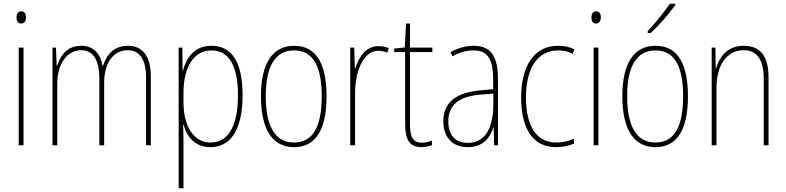

<svg xmlns="http://www.w3.org/2000/svg" viewBox="-20 -850 4241 1036"><path d="M95 -789C75 -789 69 -772 69 -756C69 -738 76 -723 94 -723C112 -723 120 -737 120 -757C120 -773 115 -789 95 -789ZM107 -593H81V-66H107Z M671 -603C596 -603 557 -558 536 -496H533C523 -556 488 -603 418 -603C335 -603 304 -542 288 -495H286L282 -593H263V-66H289V-399C289 -499 337 -579 418 -579C473 -579 516 -541 516 -423V-66H542V-402C542 -515 594 -579 670 -579C725 -579 768 -539 768 -434V-66H794V-436C794 -552 745 -603 671 -603Z M1121 -603C1028 -603 986 -538 967 -469H965L964 -593H944V166H970V-87C970 -122 969 -154 968 -176H971C986 -117 1029 -56 1115 -56C1222 -56 1289 -146 1289 -336C1289 -515 1231 -603 1121 -603ZM1120 -578C1217 -578 1264 -493 1264 -336C1264 -152 1201 -81 1116 -81C1030 -81 970 -162 970 -298V-350C970 -484 1024 -578 1120 -578Z M1742 -330C1742 -494 1694 -603 1567 -603C1449 -603 1388 -506 1388 -331C1388 -154 1448 -56 1567 -56C1685 -56 1742 -153 1742 -330ZM1414 -331C1414 -489 1463 -578 1567 -578C1677 -578 1716 -479 1716 -331C1716 -168 1670 -81 1566 -81C1462 -81 1414 -173 1414 -331Z M2022 -601C1950 -601 1914 -536 1897 -480H1895L1891 -593H1870V-66H1896V-349C1896 -460 1938 -576 2022 -576C2041 -576 2057 -571 2070 -566L2078 -590C2061 -598 2041 -601 2022 -601Z M2256 -80C2205 -80 2192 -115 2192 -185V-569H2313V-593H2192V-723H2171L2164 -594L2107 -588V-569H2166V-186C2166 -103 2184 -56 2255 -56C2279 -56 2295 -61 2311 -67V-92C2297 -85 2277 -80 2256 -80Z M2534 -603C2493 -603 2449 -590 2411 -569L2421 -546C2464 -570 2501 -578 2534 -578C2609 -578 2641 -537 2641 -417V-369L2568 -362C2444 -350 2372 -300 2372 -195C2372 -119 2413 -56 2503 -56C2589 -56 2625 -109 2642 -162H2644L2646 -66H2667V-422C2667 -552 2626 -603 2534 -603ZM2568 -339 2642 -345V-286C2641 -164 2602 -79 2503 -79C2437 -79 2399 -121 2399 -195C2399 -285 2458 -329 2568 -339Z M2980 -56C3015 -56 3052 -64 3077 -75V-101C3048 -88 3014 -81 2982 -81C2866 -81 2818 -183 2818 -324C2818 -488 2885 -578 2992 -578C3019 -578 3046 -573 3070 -560L3079 -584C3053 -597 3025 -603 2991 -603C2867 -603 2792 -501 2792 -324C2792 -163 2850 -56 2980 -56Z M3197 -789C3177 -789 3171 -772 3171 -756C3171 -738 3178 -723 3196 -723C3214 -723 3222 -737 3222 -757C3222 -773 3217 -789 3197 -789ZM3209 -593H3183V-66H3209Z M3624 -823V-830H3594C3561 -781 3520 -731 3475 -682V-672H3491C3534 -711 3590 -775 3624 -823ZM3692 -330C3692 -494 3644 -603 3517 -603C3399 -603 3338 -506 3338 -331C3338 -154 3398 -56 3517 -56C3635 -56 3692 -153 3692 -330ZM3364 -331C3364 -489 3413 -578 3517 -578C3627 -578 3666 -479 3666 -331C3666 -168 3620 -81 3516 -81C3412 -81 3364 -173 3364 -331Z M3993 -603C3904 -603 3861 -541 3844 -482H3842L3840 -593H3820V-66H3846V-374C3846 -511 3910 -579 3993 -579C4060 -579 4101 -534 4101 -425V-66H4127V-432C4127 -551 4079 -603 3993 -603Z"/></svg>

Font: Noto Sans Malayalam UI Condensed Thin
Style: Regular
Weight: 100
Width: 3
Designer: Jelle Bosma - Monotype Design Team
Foundry: Monotype Imaging Inc.
Version: Version 2.104